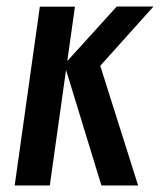

<svg xmlns="http://www.w3.org/2000/svg" viewBox="-20 -568 490 588"><path d="M290.5 0 177 -371 337.5 -548H450L287 -366.5L403 0ZM25 0 102 -547.5H209.5L132.5 0Z"/></svg>

Font: Mohave SemiBold
Style: Italic
Weight: 600
Italic angle: -8°
Designer: Gumpita Rahayu
Foundry: Tokotype
Version: Version 2.003